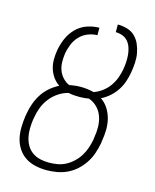

<svg xmlns="http://www.w3.org/2000/svg" viewBox="-112 -812 724 896"><g transform="rotate(15 250.0 -363.5)"><path d="M199 8Q171 8 144.5 2Q118 -4 96.5 -18Q75 -32 60.5 -54Q46 -76 40 -101.5Q34 -127 34.5 -155Q35 -183 39 -210L41 -221Q45 -246 53.5 -270.5Q62 -295 76 -317.5Q90 -340 110.5 -358Q131 -376 155 -388Q137 -400 124.5 -417.5Q112 -435 105.5 -456Q99 -477 99 -500Q99 -523 103 -546Q108 -575 120.5 -604Q133 -633 155.5 -655.5Q178 -678 207.5 -688Q237 -698 266 -698V-662Q244 -662 221 -653Q198 -644 181 -626Q164 -608 155 -585.5Q146 -563 142 -541V-540Q139 -519 139.5 -498Q140 -477 147 -458.5Q154 -440 167.5 -425.5Q181 -411 199 -403Q213 -406 227 -407.5Q241 -409 254 -409Q270 -409 286 -407Q302 -405 317 -401Q338 -408 357.5 -422.5Q377 -437 390.5 -456Q404 -475 412 -496.5Q420 -518 424 -540V-541Q427 -558 428 -576Q429 -594 427.5 -611Q426 -628 420.5 -644.5Q415 -661 404.5 -673.5Q394 -686 378 -692Q362 -698 345 -698V-735Q368 -735 390.5 -728.5Q413 -722 428.5 -707Q444 -692 453 -671.5Q462 -651 466 -628.5Q470 -606 468.5 -582Q467 -558 463 -535Q459 -512 451.5 -489.5Q444 -467 430.5 -446.5Q417 -426 398.5 -409.5Q380 -393 358 -382Q379 -368 393 -346Q407 -324 413.5 -298.5Q420 -273 419.5 -245.5Q419 -218 414 -190L413 -180Q408 -155 400 -130.5Q392 -106 377.5 -83.5Q363 -61 343 -42.5Q323 -24 299 -12.5Q275 -1 249 3.5Q223 8 199 8ZM200 -29Q220 -29 241 -32.5Q262 -36 281 -46Q300 -56 316.5 -71.5Q333 -87 344.5 -105.5Q356 -124 363 -144.5Q370 -165 374 -186L375 -196Q380 -223 379.5 -249Q379 -275 371 -298.5Q363 -322 345.5 -340Q328 -358 304 -366Q293 -364 282 -363Q271 -362 260 -362Q246 -362 232.5 -363Q219 -364 206 -367Q181 -361 158.5 -346Q136 -331 119.5 -310Q103 -289 93.5 -264.5Q84 -240 80 -215L78 -204Q75 -183 74.5 -161Q74 -139 78.5 -118.5Q83 -98 93 -80.5Q103 -63 119.5 -51Q136 -39 157 -34Q178 -29 200 -29Z"/></g></svg>

Font: Iosevka Extralight
Style: Italic
Weight: 200
Italic angle: -9°
Monospace: yes
Designer: Belleve Invis
Foundry: Belleve Invis
Version: Version 32.5.0; ttfautohint (v1.8.4)